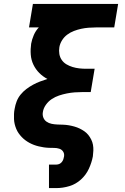

<svg xmlns="http://www.w3.org/2000/svg" viewBox="-20 -755 640 980"><path d="M230 205V85H268Q276 85 283.5 81.5Q291 78 296 71.5Q301 65 303.5 57.5Q306 50 307 43Q309 29 302 18.5Q295 8 282.5 4Q270 0 256.5 0Q243 0 229.5 -0.5Q216 -1 203 -3Q190 -5 177.5 -8Q165 -11 153 -15.5Q141 -20 130 -26Q119 -32 109 -39.5Q99 -47 90.5 -56Q82 -65 75 -75Q68 -85 63 -97Q58 -109 55 -121.5Q52 -134 51.5 -147Q51 -160 51.5 -173.5Q52 -187 55 -201Q58 -219 65 -237.5Q72 -256 85 -272Q98 -288 114.5 -300.5Q131 -313 148.5 -322.5Q166 -332 184.5 -339Q203 -346 222 -352Q199 -364 180.5 -382.5Q162 -401 150.5 -425Q139 -449 137 -476.5Q135 -504 139 -532Q143 -554 152.5 -576Q162 -598 178 -615H128L148 -735H583L563 -615H469Q451 -615 432 -613.5Q413 -612 394.5 -608Q376 -604 357.5 -597Q339 -590 323 -578Q307 -566 296.5 -549Q286 -532 283 -514Q280 -496 283 -479Q286 -462 295.5 -448.5Q305 -435 319.5 -426.5Q334 -418 350.5 -413Q367 -408 384.5 -406Q402 -404 419 -404H463L443 -285H399Q380 -285 360.5 -283.5Q341 -282 321 -278Q301 -274 281.5 -267.5Q262 -261 244.5 -249.5Q227 -238 214.5 -220.5Q202 -203 199 -184Q196 -169 201 -155.5Q206 -142 217.5 -134Q229 -126 243.5 -123Q258 -120 273 -119.5Q288 -119 302.5 -118.5Q317 -118 331.5 -115.5Q346 -113 360 -109Q374 -105 386.5 -99Q399 -93 410.5 -85Q422 -77 430.5 -66.5Q439 -56 445.5 -43Q452 -30 454.5 -16Q457 -2 456.5 13Q456 28 454 43Q448 75 433.5 106.5Q419 138 393 161.5Q367 185 334 195Q301 205 268 205Z"/></svg>

Font: Iosevka Curly Slab HvEx
Style: Italic
Weight: 900
Width: 7
Italic angle: -9°
Monospace: yes
Designer: Belleve Invis
Foundry: Belleve Invis
Version: Version 11.1.0; ttfautohint (v1.8.3)